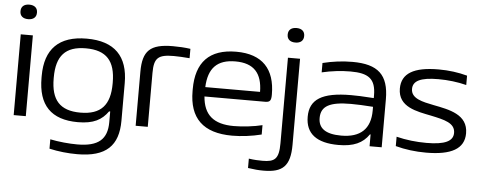

<svg xmlns="http://www.w3.org/2000/svg" viewBox="-55 -832 2984 1184"><g transform="rotate(5 1437.0 -240.0)"><path d="M45 -500V0H120V-500ZM31 -641C31 -614 49 -597 82 -597C115 -597 133 -614 133 -641V-643C133 -670 115 -687 82 -687C49 -687 31 -670 31 -643Z M196 -256V-244C196 -76 276 9 443 9C540 9 591 -20 629 -74H636V-8C636 98 582 146 451 146C400 146 336 140 283 129V187C340 200 399 206 456 206C635 206 710 131 710 -23V-256C710 -422 626 -509 453 -509C281 -509 196 -422 196 -256ZM271 -247V-253C271 -386 326 -449 453 -449C581 -449 636 -386 636 -253V-247C636 -114 581 -51 453 -51C326 -51 271 -114 271 -247Z M998 -449C1021 -449 1062 -447 1095 -444V-502C1060 -507 1024 -509 987 -509C845 -509 800 -464 800 -334V0H875V-334C875 -428 901 -449 998 -449Z M1620 -265C1620 -422 1541 -509 1379 -509C1212 -509 1131 -422 1131 -256V-244C1131 -77 1217 9 1398 9C1454 9 1520 1 1579 -14V-72C1528 -59 1455 -51 1403 -51C1277 -51 1216 -104 1207 -217H1583C1614 -217 1620 -230 1620 -265ZM1207 -275C1212 -393 1266 -449 1379 -449C1494 -449 1545 -389 1546 -275Z M1685 -643V-641C1685 -614 1703 -597 1736 -597C1769 -597 1787 -614 1787 -641V-643C1787 -670 1769 -687 1736 -687C1703 -687 1685 -670 1685 -643ZM1513 199C1553 205 1579 207 1610 207C1727 207 1774 165 1774 33V-500H1699V30C1699 127 1674 147 1598 147C1574 147 1546 146 1513 141Z M2098 -509C2036 -509 1974 -501 1914 -486V-428C1973 -442 2036 -449 2091 -449C2202 -449 2248 -418 2248 -314V-298C2182 -303 2135 -304 2108 -304C1926 -304 1852 -255 1852 -148C1852 -44 1920 9 2056 9C2149 9 2206 -17 2244 -73H2248V0H2323V-297C2323 -449 2256 -509 2098 -509ZM1926 -147C1926 -221 1981 -250 2111 -250C2144 -250 2198 -248 2248 -244V-221C2248 -107 2187 -50 2068 -50C1968 -50 1926 -85 1926 -147Z M2609 -221C2693 -203 2760 -189 2760 -127C2760 -76 2710 -51 2595 -51C2533 -51 2469 -58 2409 -73V-15C2468 1 2532 9 2598 9C2754 9 2834 -35 2834 -131C2834 -248 2717 -268 2620 -287C2550 -301 2478 -315 2478 -375C2478 -424 2523 -449 2635 -449C2694 -449 2754 -442 2809 -428V-486C2754 -501 2695 -509 2632 -509C2478 -509 2403 -465 2403 -371C2403 -256 2520 -239 2609 -221Z"/></g></svg>

Font: LT Wave Light
Style: Regular
Weight: 300
Designer: Daniel Lyons
Version: Version 2.5 (Glyphs App)